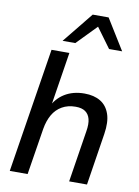

<svg xmlns="http://www.w3.org/2000/svg" viewBox="-100 -1004 776 1070"><g transform="rotate(10 288.0 -469.0)"><path d="M32 0 144 -705H245L194 -382H183Q208 -438 255.5 -467.5Q303 -497 368 -497Q422 -497 458.5 -475Q495 -453 510.5 -408Q526 -363 515 -294L469 0H368L414 -292Q421 -334 414 -361Q407 -388 387 -402Q367 -416 332 -416Q288 -416 255 -397Q222 -378 202.5 -344Q183 -310 175 -263L133 0ZM196 -765 336 -938H426L533 -765H459L377 -877L268 -765Z"/></g></svg>

Font: Nunito Sans 12pt SemiBold
Style: Italic
Weight: 600
Italic angle: -9°
Designer: Vernon Adams
Foundry: Vernon Adams
Version: Version 3.101;gftools[0.9.27]